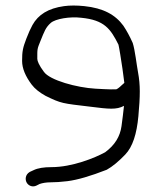

<svg xmlns="http://www.w3.org/2000/svg" viewBox="-20 -674 576 695"><path d="M420 -365.1 419.7 -364.8C410.5 -355.7 403.8 -351.6 400.5 -350.6C398.2 -350.1 375 -350 325.3 -353C259.1 -356.7 160 -383.3 138.7 -414.3C121.5 -437.2 115 -453.2 115 -460.8C115 -497.4 114.1 -495.4 127.1 -527.3C140.3 -559.6 145.1 -574.6 163.8 -591.1C181 -606.1 233.7 -614.7 273.8 -609.7C357.9 -601.6 380.1 -569.6 408.8 -512.4C409.7 -509.2 412.1 -496.5 415.2 -477.5C421.3 -438.8 425.8 -410.8 430.1 -374ZM419.8 -217.1C414.6 -180.1 396 -149.1 360.7 -122.9C323 -102.3 241.3 -69 166.2 -69C138.9 -69 116.9 -65.7 101.1 -57.8L87.6 -51.6L87.1 -51.2C71.4 -41.8 70 -23.6 77.2 -12C83.6 -1.7 97.9 4.8 112.1 -2.3L123.4 -8C133.3 -11.5 147.4 -14 162.1 -14C179.1 -14 201.8 -15.4 224 -18.2C261.1 -22.9 307.9 -36.8 366.3 -59.5C387.1 -71 409.2 -89.4 433.4 -114.6C460.2 -142.6 475 -189.3 480.9 -253.2C484.3 -289.5 486 -319.4 486 -343C486 -366.7 483.9 -389.5 479.8 -411.3C474.6 -438.6 468.7 -493.6 460.4 -518.5L460.2 -519L459.9 -519.6C449.9 -542.1 438.9 -562.4 426.9 -580.4L426.7 -580.7L426.6 -580.9C397.4 -620.7 354.2 -644.7 284.9 -651.9C257.9 -654.7 232.9 -654.7 211.8 -651.8C154.6 -643.9 118.4 -621 97.6 -583.6C90.5 -570.8 83.1 -554.3 75.3 -534C62.7 -500.9 60 -488.4 60 -453.5C60 -426.1 72.3 -397.7 94.5 -368C106 -352.7 122.9 -339.3 144.9 -327.1C201.9 -299.1 204.8 -299.9 307.6 -287.7C374.2 -279.3 401.2 -276.2 428.8 -290.8C426.6 -269.6 423.6 -244.9 419.8 -217.1Z"/></svg>

Font: MewTooHand
Style: BdWide
Weight: 400
Designer: Mew Too, Robert Jablonski
Version: Version 0.77